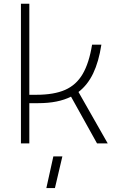

<svg xmlns="http://www.w3.org/2000/svg" viewBox="-20 -752 626 1007"><path d="M89.8 0V-732.4H133.8V-254.9H170.9Q262.7 -254.9 321.3 -280.5Q379.9 -306.2 413.6 -363.8Q447.3 -421.4 462.9 -517.6H511.7Q498 -428.7 468.8 -367.4Q439.5 -306.2 391.6 -269.5L544.9 0H488.8L352.5 -245.1Q284.7 -210.9 180.7 -210.9H133.8V0ZM223.1 234.4 259.8 68.4H307.1L268.1 234.4Z"/></svg>

Font: Caskaydia Cove ExtraLight
Style: Regular
Weight: 200
Monospace: yes
Designer: Aaron Bell
Foundry: Saja Typeworks
Version: Version 4.300; ttfautohint (v1.8.3)